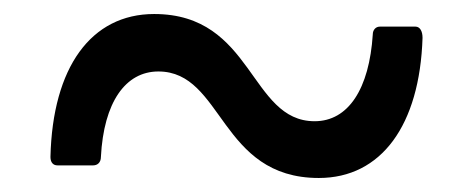

<svg xmlns="http://www.w3.org/2000/svg" viewBox="-20 -452 674 274"><path d="M113 -216C119 -216 124 -220 124 -228C128 -306 159 -350 206 -350C299 -350 293 -198 435 -198C524 -198 579 -273 583 -398C583 -408 579 -414 573 -414H522C516 -414 512 -409 512 -403C507 -325 477 -279 429 -279C336 -279 342 -432 200 -432C110 -432 55 -356 52 -228C52 -220 56 -216 62 -216Z"/></svg>

Font: LINE Seed JP App_OTF Regular
Style: Regular
Weight: 400
Designer: LY Corporation & Fontrix & Fontworks
Version: Version 1.002